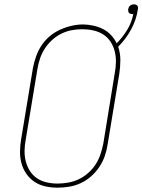

<svg xmlns="http://www.w3.org/2000/svg" viewBox="-20 -859 658 887"><path d="M246 8Q217 8 189.5 2Q162 -4 139.5 -19Q117 -34 101.5 -56.5Q86 -79 79 -105.5Q72 -132 72.5 -160.5Q73 -189 78 -218L132 -544Q137 -570 146 -596.5Q155 -623 170.5 -647Q186 -671 208 -690Q230 -709 256 -721Q282 -733 309.5 -739.5Q337 -746 363 -746Q387 -746 411.5 -740.5Q436 -735 456.5 -724.5Q477 -714 493 -697Q509 -680 519 -659Q548 -688 568.5 -722.5Q589 -757 596 -795Q595 -794 593.5 -794Q592 -794 590 -794Q586 -794 582 -795.5Q578 -797 575.5 -800Q573 -803 572.5 -807.5Q572 -812 572 -816Q573 -821 575 -825.5Q577 -830 581 -833Q585 -836 589.5 -837.5Q594 -839 599 -839Q599 -839 599 -839Q599 -839 599 -839Q603 -839 607.5 -837.5Q612 -836 614.5 -832.5Q617 -829 617.5 -824.5Q618 -820 617 -816Q610 -768 586 -723.5Q562 -679 526 -643Q536 -614 536 -581.5Q536 -549 531 -517L477 -191Q473 -164 464 -138Q455 -112 439 -88Q423 -64 401 -44.5Q379 -25 353 -13Q327 -1 299.5 3.5Q272 8 246 8ZM246 -11Q270 -11 295.5 -15.5Q321 -20 344 -31Q367 -42 387.5 -60Q408 -78 422 -100Q436 -122 444 -146Q452 -170 457 -194L510 -520Q515 -546 515.5 -572Q516 -598 510 -622Q504 -646 490.5 -666.5Q477 -687 456.5 -700Q436 -713 411 -718.5Q386 -724 360 -724Q336 -724 311.5 -719.5Q287 -715 263.5 -703.5Q240 -692 220.5 -674Q201 -656 187 -634.5Q173 -613 165 -589Q157 -565 153 -541L99 -215Q94 -189 93.5 -163.5Q93 -138 99 -114Q105 -90 118 -69.5Q131 -49 151 -35.5Q171 -22 195.5 -16.5Q220 -11 246 -11Z"/></svg>

Font: Iosevka Etoile Thin Oblique
Style: Regular
Weight: 100
Italic angle: -9°
Designer: Belleve Invis
Foundry: Belleve Invis
Version: Version 15.5.2; ttfautohint (v1.8.4)